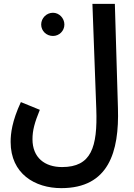

<svg xmlns="http://www.w3.org/2000/svg" viewBox="-20 -743 691 993"><path d="M35 -9C35 156 161 230 297 230C542 230 597 43 590 -184L574 -723H458L478 -179C485 19 452 121 301 121C211 121 148 72 148 -23C148 -69 159 -109 186 -175L88 -215C42 -116 35 -52 35 -9ZM254 -557C286 -557 313 -583 313 -616C313 -649 286 -677 254 -677C220 -677 193 -649 193 -616C193 -583 220 -557 254 -557Z"/></svg>

Font: Noto Sans Arabic UI Cn SmBd
Style: Regular
Weight: 600
Width: 3
Designer: Monotype Design Team, Nadine Chahine and Nizar Qandah
Foundry: Monotype Imaging Inc.
Version: Version 2.010